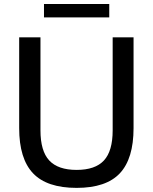

<svg xmlns="http://www.w3.org/2000/svg" viewBox="-20 -926 760 956"><path d="M361.5 9.5Q213.5 9.5 144.5 -63.2Q75.5 -136 75.5 -288V-740H181.5V-277Q181.5 -174 225.2 -127Q269 -80 361.5 -80Q454 -80 497.5 -127Q541 -174 541 -277V-740H645V-288Q645 -136 576.8 -63.2Q508.5 9.5 361.5 9.5ZM199 -839.5V-906H524V-839.5Z"/></svg>

Font: Encode Sans Md
Style: Regular
Weight: 500
Designer: Multiple Designers
Foundry: Impallari Type
Version: Version 3.002; ttfautohint (v1.8.3) -l 8 -r 50 -G 200 -x 14 